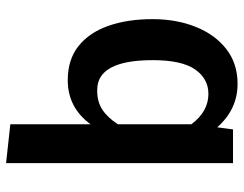

<svg xmlns="http://www.w3.org/2000/svg" viewBox="-105 -479 802 632"><g transform="rotate(90 296.0 -163.0)"><path d="M517 218 389 204V-60Q334 15 244 15Q176 15 131.5 -20.5Q87 -56 65 -119Q43 -182 43 -264Q43 -343 68.5 -406.5Q94 -470 141.5 -507Q189 -544 256 -544Q340 -544 399 -477L406 -529H517ZM280 -82Q315 -82 341 -99Q367 -116 389 -150V-392Q347 -448 289 -448Q239 -448 208.5 -404Q178 -360 178 -265Q178 -82 276 -82Z"/></g></svg>

Font: Trujillo Medium
Style: Regular
Weight: 500
Designer: Fira Sans original fonts by bBox Type GmbH, Carrois Corporate GbR, & Edenspiekermann AG / Changes by Cristiano Sobral
Foundry: Fira Sans original fonts by bBox Type GmbH, Carrois Corporate GbR, & Edenspiekermann AG / Changes by Cristiano Sobral
Version: Version 4.301;October 17, 2021;FontCreator 14.0.0.2814 64-bi